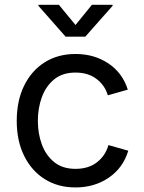

<svg xmlns="http://www.w3.org/2000/svg" viewBox="-20 -781 611 812"><path d="M299.3 11.7Q225.1 11.7 169.2 -23.4Q113.3 -58.6 82 -122.1Q50.8 -185.5 50.8 -269.5Q50.8 -355 82 -418.7Q113.3 -482.4 169.2 -517.6Q225.1 -552.7 299.3 -552.7Q378.4 -552.7 438.2 -512.9Q498 -473.1 520.5 -401.9L436 -377.9Q423.8 -419.9 388.4 -447Q353 -474.1 299.3 -474.1Q244.6 -474.1 209.5 -445.6Q174.3 -417 157.2 -370.6Q140.1 -324.2 140.1 -269.5Q140.1 -215.8 157.2 -169.7Q174.3 -123.5 209.5 -95.2Q244.6 -66.9 299.3 -66.9Q354.5 -66.9 390.4 -95Q426.3 -123 438.5 -167.5L522.5 -143.6Q500.5 -70.8 439.9 -29.5Q379.4 11.7 299.3 11.7ZM229 -760.7 299.3 -675.3 368.7 -760.7H456.1V-756.3L340.8 -626H257.3L142.6 -756.3V-760.7Z"/></svg>

Font: Inter-Regular
Style: Regular
Weight: 400
Designer: Rasmus Andersson
Foundry: rsms
Version: Version 4.000;git-a52131595